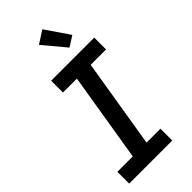

<svg xmlns="http://www.w3.org/2000/svg" viewBox="-302 -1042 1103 1103"><g transform="rotate(-45 250.0 -490.0)"><path d="M29 0V-96H154L243 -639H130V-735H480V-639H355L266 -96H379V0ZM339 -795 226 -930 303 -980 402 -835Z"/></g></svg>

Font: Iosevka Curly
Style: Bold Italic
Weight: 700
Italic angle: -9°
Monospace: yes
Designer: Belleve Invis
Foundry: Belleve Invis
Version: Version 22.1.2; ttfautohint (v1.8.4)